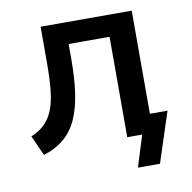

<svg xmlns="http://www.w3.org/2000/svg" viewBox="-73 -571 772 772"><g transform="rotate(-10 313.0 -185.0)"><path d="M429 128 469 0H412V-77H586L519 128ZM66 12 29 -70Q63 -84 85.5 -106.5Q108 -129 120.5 -162.5Q133 -196 137.5 -243Q142 -290 142 -352V-498H514V0H408V-410H241V-349Q241 -272 232.5 -212Q224 -152 204.5 -107.5Q185 -63 151 -33.5Q117 -4 66 12Z"/></g></svg>

Font: Nunito Sans 7pt SemiCondensed SemiBold
Style: Regular
Weight: 600
Width: 4
Designer: Vernon Adams
Foundry: Vernon Adams
Version: Version 3.101;gftools[0.9.27]